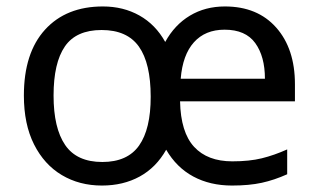

<svg xmlns="http://www.w3.org/2000/svg" viewBox="-20 -565 986 595"><path d="M677 -545Q778 -545 836 -479.5Q894 -414 894 -304V-251H538Q540 -155 581.5 -110Q623 -65 700 -65Q753 -65 791.5 -74.5Q830 -84 870 -102V-25Q830 -7 791 1.5Q752 10 699 10Q631 10 579 -18Q527 -46 495 -101Q464 -46 413 -18Q362 10 296 10Q226 10 171.5 -22.5Q117 -55 85.5 -117.5Q54 -180 54 -269Q54 -401 119.5 -473Q185 -545 299 -545Q362 -545 412 -517Q462 -489 492 -435Q521 -488 568.5 -516.5Q616 -545 677 -545ZM676 -473Q616 -473 581 -434Q546 -395 540 -321H801Q801 -390 771 -431.5Q741 -473 676 -473ZM295 -472Q216 -472 181 -421Q146 -370 146 -269Q146 -168 182 -115.5Q218 -63 297 -63Q375 -63 411 -114Q447 -165 447 -265Q447 -369 410.5 -420.5Q374 -472 295 -472Z"/></svg>

Font: Noto Sans
Style: Regular
Weight: 400
Designer: Monotype Design Team
Foundry: Monotype Imaging Inc.
Version: Version 2.007